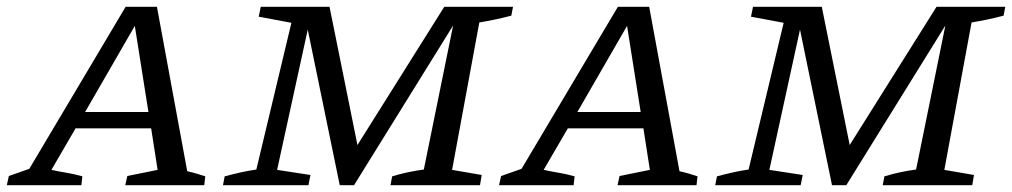

<svg xmlns="http://www.w3.org/2000/svg" viewBox="-57 -544 2973 564"><path d="M493 -41Q507 -38 520.5 -34Q534 -30 546 -26L543 0H311L317 -27L406 -45L387 -167H165L94 -45Q117 -40 138.5 -36.5Q160 -33 185 -26L182 0H-37L-31 -27L29 -48L312 -524H404ZM193 -215H379L339 -468Z M598 0 603 -26Q629 -33 652 -38Q675 -43 696 -46L799 -477L703 -495L709 -524H911L993 -118L1248 -524H1450L1445 -498Q1418 -491 1396.5 -486.5Q1375 -482 1351 -478L1271 -45L1358 -30L1353 0H1090L1095 -26Q1118 -33 1141.5 -38Q1165 -43 1188 -46L1274 -469L983 0H941L847 -457L757 -45L855 -30L849 0Z M1939 -41Q1953 -38 1966.5 -34Q1980 -30 1992 -26L1989 0H1757L1763 -27L1852 -45L1833 -167H1611L1540 -45Q1563 -40 1584.5 -36.5Q1606 -33 1631 -26L1628 0H1409L1415 -27L1475 -48L1758 -524H1850ZM1639 -215H1825L1785 -468Z M2044 0 2049 -26Q2075 -33 2098 -38Q2121 -43 2142 -46L2245 -477L2149 -495L2155 -524H2357L2439 -118L2694 -524H2896L2891 -498Q2864 -491 2842.5 -486.5Q2821 -482 2797 -478L2717 -45L2804 -30L2799 0H2536L2541 -26Q2564 -33 2587.5 -38Q2611 -43 2634 -46L2720 -469L2429 0H2387L2293 -457L2203 -45L2301 -30L2295 0Z"/></svg>

Font: Piazzolla SC
Style: Italic
Weight: 400
Italic angle: -11.3°
Designer: Juan Pablo del Peral
Foundry: Huerta Tipografica
Version: Version 1.330